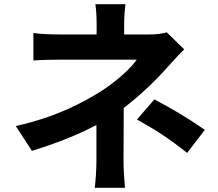

<svg xmlns="http://www.w3.org/2000/svg" viewBox="-20 -837 1040 914"><path d="M577 -817H434C438 -792 440 -756 440 -725V-673H267C232 -673 177 -674 139 -680V-549C170 -552 233 -553 269 -553H631C602 -512 540 -454 463 -404C376 -349 248 -280 55 -237L132 -119C240 -152 347 -193 439 -242V-71C439 -31 435 29 431 57H575C572 26 568 -31 568 -71C568 -134 569 -243 569 -323C652 -386 728 -461 779 -519C801 -543 831 -577 857 -602L774 -683C750 -676 722 -673 691 -673H571V-725C571 -756 574 -793 577 -817ZM871 -109 955 -219C859 -285 807 -314 715 -364L632 -268C719 -220 784 -178 871 -109Z"/></svg>

Font: Source Han Sans CN
Style: Bold
Weight: 700
Designer: Ryoko NISHIZUKA 西塚涼子 (kana, bopomofo & ideographs); Paul D. Hunt (Latin, Greek & Cyrillic); Sandoll Communications 산돌커뮤니
Foundry: Adobe
Version: Version 2.001;hotconv 1.0.107;makeotfexe 2.5.65593